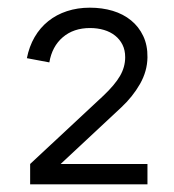

<svg xmlns="http://www.w3.org/2000/svg" viewBox="-20 -750 454 500"><path d="M58.5 -323 249.5 -501Q279 -529 292.5 -552.2Q306 -575.5 306 -601Q306 -619.5 299 -633.5Q292 -647.5 279.8 -657.2Q267.5 -667 250.8 -672Q234 -677 214.5 -677Q171.5 -677 143.5 -653Q115.5 -629 108.5 -587.5L50 -598.5Q56 -629 70.2 -653.5Q84.5 -678 105.8 -695Q127 -712 154.5 -721Q182 -730 214 -730Q246 -730 273.5 -721.8Q301 -713.5 321.2 -697Q341.5 -680.5 353 -656.2Q364.5 -632 364 -600.5Q363.5 -564.5 344.5 -531.2Q325.5 -498 295.5 -470L138 -323H364V-270H58.5Z"/></svg>

Font: Vela Sans
Style: Regular
Weight: 400
Designer: Principal design: Mikhail Sharanda - project Manrope.
Design modification: Ravid Balaliev
Foundry: Mikhail Sharanda
Version: Version 1.001